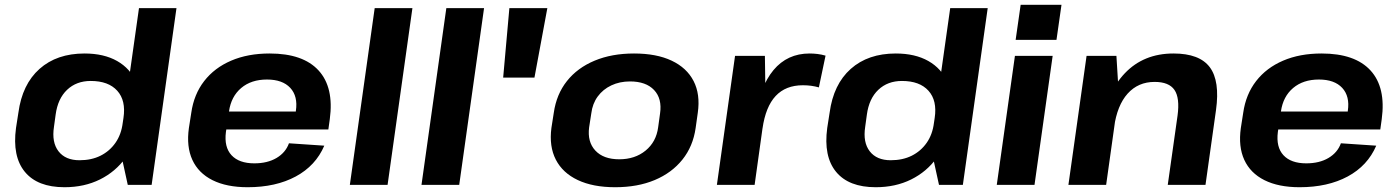

<svg xmlns="http://www.w3.org/2000/svg" viewBox="-20 -774 5857 804"><path d="M250 10Q137 10 84 -54.5Q31 -119 47 -238L57 -302Q73 -421 145.5 -485.5Q218 -550 334 -550Q415 -550 470.5 -518.5Q526 -487 551 -429Q576 -371 565 -291L559 -252Q548 -172 506 -113.5Q464 -55 398.5 -22.5Q333 10 250 10ZM313 -103Q363 -103 401 -122Q439 -141 463.5 -176Q488 -211 494 -260L497 -280Q508 -353 471 -394Q434 -435 360 -435Q300 -435 261 -398Q222 -361 213 -294L206 -243Q196 -178 225 -140.5Q254 -103 313 -103ZM480 -160 562 -740H719L615 0H515Z M1017 10Q929 10 870 -19.5Q811 -49 785.5 -104.5Q760 -160 771 -238L781 -302Q792 -379 835 -434.5Q878 -490 948 -520Q1018 -550 1109 -550Q1249 -550 1314 -479Q1379 -408 1361 -275L1355 -232H899L910 -307H1241L1216 -279L1219 -310Q1228 -371 1195.5 -406Q1163 -441 1098 -441Q1032 -441 990 -405.5Q948 -370 939 -308L926 -221Q918 -158 949.5 -124Q981 -90 1045 -90Q1100 -90 1138 -112.5Q1176 -135 1190 -174L1338 -164Q1302 -80 1218.5 -35Q1135 10 1017 10Z M1707 -740 1603 0H1445L1549 -740Z M2007 -740 1903 0H1745L1849 -740Z M2272 -740 2218 -449H2087L2113 -740Z M2556 10Q2463 10 2399.5 -20Q2336 -50 2307.5 -105.5Q2279 -161 2289 -238L2299 -302Q2310 -379 2354 -434.5Q2398 -490 2470 -520Q2542 -550 2635 -550Q2729 -550 2792.5 -520Q2856 -490 2884.5 -434.5Q2913 -379 2902 -302L2893 -238Q2882 -161 2837.5 -105.5Q2793 -50 2721.5 -20Q2650 10 2556 10ZM2573 -107Q2639 -107 2683.5 -143.5Q2728 -180 2736 -241L2744 -299Q2753 -361 2719 -397Q2685 -433 2618 -433Q2575 -433 2540 -416.5Q2505 -400 2483 -370Q2461 -340 2456 -299L2447 -241Q2439 -180 2473 -143.5Q2507 -107 2573 -107Z M3058 -540H3183L3186 -330L3140 0H2982ZM3142 -276Q3161 -411 3219 -480.5Q3277 -550 3370 -550Q3386 -550 3403 -548Q3420 -546 3437 -541L3409 -408Q3378 -417 3342 -417Q3270 -417 3228 -372Q3186 -327 3173 -236Z M3647 10Q3534 10 3481 -54.5Q3428 -119 3444 -238L3454 -302Q3470 -421 3542.5 -485.5Q3615 -550 3731 -550Q3812 -550 3867.5 -518.5Q3923 -487 3948 -429Q3973 -371 3962 -291L3956 -252Q3945 -172 3903 -113.5Q3861 -55 3795.5 -22.5Q3730 10 3647 10ZM3710 -103Q3760 -103 3798 -122Q3836 -141 3860.5 -176Q3885 -211 3891 -260L3894 -280Q3905 -353 3868 -394Q3831 -435 3757 -435Q3697 -435 3658 -398Q3619 -361 3610 -294L3603 -243Q3593 -178 3622 -140.5Q3651 -103 3710 -103ZM3877 -160 3959 -740H4116L4012 0H3912Z M4388 -540 4312 0H4154L4230 -540ZM4425 -754 4404 -607H4233L4254 -754Z M4911 -290Q4921 -364 4898 -397.5Q4875 -431 4815 -431Q4746 -431 4702 -382Q4658 -333 4645 -240L4577 -159L4588 -228Q4611 -384 4690 -467Q4769 -550 4894 -550Q5003 -550 5046 -492.5Q5089 -435 5072 -313L5028 0H4870ZM4530 -540H4655L4665 -378L4612 0H4454Z M5422 10Q5334 10 5275 -19.5Q5216 -49 5190.5 -104.5Q5165 -160 5176 -238L5186 -302Q5197 -379 5240 -434.5Q5283 -490 5353 -520Q5423 -550 5514 -550Q5654 -550 5719 -479Q5784 -408 5766 -275L5760 -232H5304L5315 -307H5646L5621 -279L5624 -310Q5633 -371 5600.5 -406Q5568 -441 5503 -441Q5437 -441 5395 -405.5Q5353 -370 5344 -308L5331 -221Q5323 -158 5354.5 -124Q5386 -90 5450 -90Q5505 -90 5543 -112.5Q5581 -135 5595 -174L5743 -164Q5707 -80 5623.5 -35Q5540 10 5422 10Z"/></svg>

Font: Pathway Extreme 28pt
Style: Bold Italic
Weight: 700
Italic angle: -8°
Designer: Eduardo Rodriguez Tunni
Foundry: Eduardo Rodriguez Tunni
Version: Version 1.001;gftools[0.9.26]